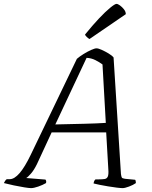

<svg xmlns="http://www.w3.org/2000/svg" viewBox="-47 -969 781 989"><path d="M113 0Q103 0 78 -4Q53 -8 24.5 -14Q-4 -20 -27 -26Q-25 -31 -20.5 -37.5Q-16 -44 -12 -46H3Q51 -46 111 -171L349 -666Q363 -678 383 -690.5Q403 -703 422 -711.5Q441 -720 450 -720Q460 -720 477.5 -712Q495 -704 512.5 -693.5Q530 -683 538 -673L576 -73Q578 -59 580.5 -54.5Q583 -50 597 -48L649 -43Q651 -42 652 -35.5Q653 -29 653 -26Q639 -16 617.5 -8Q596 0 585 0Q575 0 554.5 -2.5Q534 -5 510 -9Q486 -13 466 -17Q446 -21 435 -24Q437 -39 445 -45H460Q481 -45 492.5 -47Q504 -49 508.5 -60Q513 -71 511 -97L500 -287H219L144 -125Q129 -94 113 -75.5Q97 -57 88 -52L187 -44Q189 -42 190.5 -37.5Q192 -33 190 -26Q173 -16 150 -8Q127 0 113 0ZM238 -328Q327 -330 389 -331.5Q451 -333 498 -336L481 -637Q465 -649 444 -659.5Q423 -670 399 -671ZM414 -768Q408 -771 400 -778.5Q392 -786 391 -791Q429 -838 462.5 -873.5Q496 -909 520.5 -929Q545 -949 553 -949Q560 -949 571 -941Q582 -933 591.5 -921Q601 -909 601 -896Z"/></svg>

Font: Texturina Thin
Style: Italic
Weight: 100
Italic angle: -11°
Designer: Guillermo Torres Carreño
Foundry: Omnibus-Type
Version: Version 1.002; ttfautohint (v1.8.3)